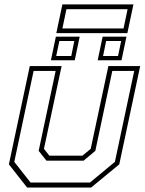

<svg xmlns="http://www.w3.org/2000/svg" viewBox="-20 -834 644 854"><path d="M100.5 0 19.5 -103 112.5 -540H254L175.5 -172L199.5 -141.5H346.5L383.5 -172L462 -540H603.5L510.5 -103L385.5 0ZM116 -22H380L491 -114L577 -518.5H479.5L404 -163L352 -119.5H186.5L152 -163L227.5 -518.5H129.5L43.5 -114ZM414.5 -566 436.5 -671H542.5L520.5 -566ZM206.5 -566 228.5 -671H334.5L312.5 -566ZM230 -585H297L310.5 -651.5H244ZM438.5 -585H505L519 -651.5H452ZM230.5 -686.5 257.5 -814.5H573.5L546.5 -686.5ZM257.5 -707.5H529.5L547.5 -793H275.5Z"/></svg>

Font: Tourney Thin ExtraLight
Style: Italic
Weight: 250
Italic angle: -12°
Version: Version 1.015